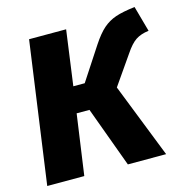

<svg xmlns="http://www.w3.org/2000/svg" viewBox="-105 -812 882 911"><g transform="rotate(-15 335.5 -356.5)"><path d="M671 -587Q632 -582 607 -565.5Q582 -549 554 -507L456 -366L600 0H412L303 -297H240L198 0H16L113 -695H295L258 -425H314L420 -587Q451 -634 478.5 -658Q506 -682 541 -694Q576 -706 636 -713Z"/></g></svg>

Font: Trujillo ExtraBold
Style: Italic
Weight: 800
Italic angle: -8°
Designer: Fira Sans original fonts by bBox Type GmbH, Carrois Corporate GbR, & Edenspiekermann AG / Changes by Cristiano Sobral
Foundry: Fira Sans original fonts by bBox Type GmbH, Carrois Corporate GbR, & Edenspiekermann AG / Changes by Cristiano Sobral
Version: Version 4.301;July 28, 2020;FontCreator 13.0.0.2655 64-bit